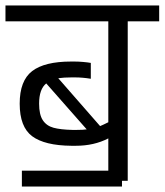

<svg xmlns="http://www.w3.org/2000/svg" viewBox="-30 -661 602 702"><path d="M552 -641V-583H437V0H416V21H50V-37H366V-155Q314 -128 247 -128H231Q133 -129 87.5 -163Q42 -197 42 -282Q42 -366 87.5 -401Q133 -436 230 -436H242Q257 -436 274 -434.5Q291 -433 302 -431V-373Q272 -378 244 -378H232Q204 -378 183 -375L336 -200Q346 -204 366 -214V-583H-10V-641ZM250 -186Q275 -186 287 -188L139 -356Q113 -335 113 -282Q113 -242 126.5 -221.5Q140 -201 165.5 -194Q191 -187 235 -186Z"/></svg>

Font: Biryani Light
Style: Regular
Weight: 300
Designer: Dan Reynolds and Mathieu Réguer
Foundry: Dan Reynolds and Mathieu Réguer
Version: Version 1.004; ttfautohint (v1.1) -l 5 -r 5 -G 72 -x 0 -D la